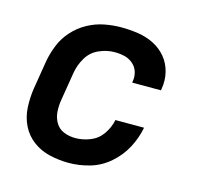

<svg xmlns="http://www.w3.org/2000/svg" viewBox="-85 -628 747 725"><g transform="rotate(15 288.0 -265.0)"><path d="M243 8Q284 8 325.5 -4Q367 -16 401 -45.5Q435 -75 455.5 -113.5Q476 -152 484 -194H372Q366 -164 348 -138Q330 -112 301 -100.5Q272 -89 243 -89Q219 -89 198 -97.5Q177 -106 165.5 -125.5Q154 -145 152.5 -168.5Q151 -192 155 -215L173 -325Q178 -356 195 -385Q212 -414 242.5 -427.5Q273 -441 303 -441Q324 -441 342.5 -436.5Q361 -432 375.5 -419.5Q390 -407 395.5 -388.5Q401 -370 397 -350V-347H509Q510 -350 510 -353Q516 -387 508 -419Q500 -451 480 -475Q460 -499 431.5 -513.5Q403 -528 370 -533Q337 -538 303 -538Q271 -538 237.5 -531.5Q204 -525 173 -508Q142 -491 118 -464.5Q94 -438 81 -406Q68 -374 62 -341L44 -231Q38 -193 40 -155Q42 -117 58 -84.5Q74 -52 103 -30.5Q132 -9 168.5 -0.5Q205 8 243 8Z"/></g></svg>

Font: Iosevka Sparkle SmBdObl
Style: Regular
Weight: 600
Italic angle: -9°
Designer: Belleve Invis
Foundry: Belleve Invis
Version: Version 4.5.0; ttfautohint (v1.8.3)